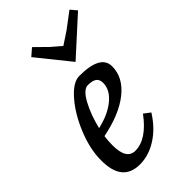

<svg xmlns="http://www.w3.org/2000/svg" viewBox="-234 -844 935 935"><g transform="rotate(-45 233.0 -377.0)"><path d="M244 -503Q391 -503 391 -423Q391 -347 320.5 -290.5Q250 -234 124 -209Q120 -181 120 -149Q120 -52 180 -52Q259 -52 334 -154L367 -129Q325 -62 267.5 -25.5Q210 11 149 11Q27 11 29 -139Q29 -214 64 -300Q99 -386 150 -444.5Q201 -503 244 -503ZM181 -765 243 -704Q244 -703 293 -661L358 -704L439 -765L466 -733L280 -564L144 -733ZM133 -255Q209 -272 256 -310.5Q303 -349 303 -397Q303 -421 288 -431.5Q273 -442 242.5 -442Q212 -442 181.5 -386Q151 -330 133 -255Z"/></g></svg>

Font: Andada
Style: Italic
Weight: 400
Italic angle: -8.29999°
Designer: Carolina Giovagnoli
Foundry: Carolina Giovagnoli
Version: Version 1.003